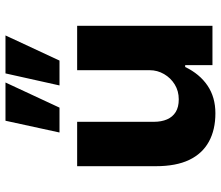

<svg xmlns="http://www.w3.org/2000/svg" viewBox="-74 -740 825 718"><g transform="rotate(-90 339.0 -381.5)"><path d="M274 11Q212 11 167.5 -13.5Q123 -38 99.5 -87Q76 -136 76 -212V-506H242V-219Q242 -191 251 -170Q260 -149 278.5 -137.5Q297 -126 326 -126Q357 -126 381.5 -141Q406 -156 420.5 -181Q435 -206 435 -235V-506H601V0H454V-102H447Q421 -48 377.5 -18.5Q334 11 274 11ZM378 -572 423 -774H565L471 -572ZM202 -572 246 -774H389L295 -572Z"/></g></svg>

Font: Nunito Sans 6pt ExtraBold
Style: Regular
Weight: 800
Version: Version 3.101;gftools[0.9.27]